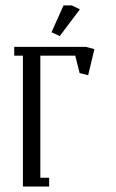

<svg xmlns="http://www.w3.org/2000/svg" viewBox="-20 -684 424 704"><path d="M32.2 -480V-512.2H294.9L326.2 -503.9L303.2 -408.2L272 -416L255.9 -480H127.9V-32.2H160.2V0H64V-480ZM168.9 -565.9 212.9 -664.1H243.2L272.9 -649.9L199.2 -551.8Z"/></svg>

Font: Gawaa
Style: Regular
Weight: 400
Designer: T. Christopher White
Version: Version 1.0